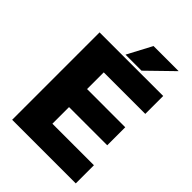

<svg xmlns="http://www.w3.org/2000/svg" viewBox="-246 -979 1092 1092"><g transform="rotate(45 300.0 -432.5)"><path d="M58.1 0V-703.1H569.8V-559.1H235.8V-424.8H543V-279.8H235.8V-146H569.8V0ZM330.1 -865.2H532.2L380.9 -717.8H252Z"/></g></svg>

Font: LT Superior Black
Style: Regular
Weight: 900
Designer: Daniel Lyons
Foundry: LyonsType
Version: Version 2.005